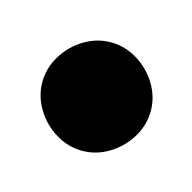

<svg xmlns="http://www.w3.org/2000/svg" viewBox="-36 -1336 171 171"><g transform="rotate(15 50.0 -1250.0)"><path d="M0 -1250Q0 -1237 7 -1225.5Q14 -1214 25.5 -1207Q37 -1200 50 -1200Q63 -1200 74.5 -1207Q86 -1214 93 -1225.5Q100 -1237 100 -1250Q100 -1263 93 -1274.5Q86 -1286 74.5 -1293Q63 -1300 50 -1300Q37 -1300 25.5 -1293Q14 -1286 7 -1274.5Q0 -1263 0 -1250Z"/></g></svg>

Font: Linefont
Style: Regular
Weight: 400
Monospace: yes
Version: Version 3.002;gftools[0.9.33]